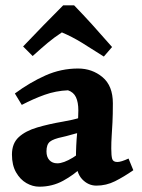

<svg xmlns="http://www.w3.org/2000/svg" viewBox="-20 -694 534 723"><path d="M274 -436Q327 -436 366 -403.5Q405 -371 405 -305Q405 -262 403.5 -233Q402 -204 400.5 -181.5Q399 -159 399 -135Q399 -107 402.5 -95.5Q406 -84 422 -84Q436 -84 464 -97L482 -53Q446 -28 413 -11.5Q380 5 343 5Q312 5 289 -19.5Q266 -44 266 -97Q266 -146 270.5 -193.5Q275 -241 275 -278Q275 -309 266 -328Q257 -347 236 -354Q190 -352 148 -337Q106 -322 62 -299L36 -342Q93 -384 151.5 -410Q210 -436 274 -436ZM345 -279 285 -196Q263 -191 246 -186Q229 -181 215 -178Q181 -171 168 -160.5Q155 -150 155 -124Q155 -103 166 -91Q177 -79 196 -79Q219 -79 254.5 -100.5Q290 -122 315 -155L334 -114Q318 -94 288.5 -65Q259 -36 218 -13.5Q177 9 128 9Q103 9 79.5 -4.5Q56 -18 40.5 -45Q25 -72 25 -112Q25 -154 50.5 -177.5Q76 -201 120 -214Q164 -227 217 -236Q253 -242 284 -251.5Q315 -261 345 -279ZM259 -674Q293 -639 327 -601.5Q361 -564 402 -517L371 -481Q326 -510 288.5 -533Q251 -556 213 -572Q184 -553 159.5 -532.5Q135 -512 103 -483L67 -519Q102 -556 143.5 -598.5Q185 -641 218 -674Z"/></svg>

Font: Alkalami
Style: Regular
Weight: 400
Designer: Becca Hirsbrunner Spalinger
Foundry: SIL International
Version: Version 2.000